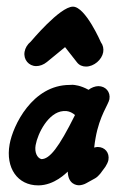

<svg xmlns="http://www.w3.org/2000/svg" viewBox="-20 -553 385 574"><path d="M88.2 -355.4C98.8 -355.4 110.3 -359.5 120.2 -367.6L174.5 -412.1L210.1 -366.7C216.6 -358.1 226.4 -354 237.1 -354C261.1 -354 284.6 -374.6 288.5 -396.8C290.3 -407.4 288.1 -418.1 281.6 -426.7C281.6 -426.7 235.6 -533.1 198.1 -533.1C158.7 -533.1 72.6 -429 71.9 -428.5C61.7 -420.2 55.4 -409.3 53.5 -398.4C49.3 -374.5 66.5 -355.4 88.2 -355.4ZM8.7 -121.4C-3.8 -50.9 32.4 1.2 94.3 1.2C142.9 1.2 178.3 -36.4 182.6 -40C183.5 -2.2 208.8 0.9 216.3 0.9C222.6 0.9 232.2 -1.8 238.3 -5.5L264.5 -20C269.5 -22.7 276.1 -29.1 279.6 -33.6L295.1 -54.5C298.8 -60 303.2 -69.1 304.1 -74.5C308 -96.4 293.7 -113.6 271.9 -113.6C269.2 -113.6 264.5 -112.7 261.6 -111.8C262.5 -121.8 264.1 -130.9 265.8 -140.9C277.6 -207.5 304.3 -240.7 307.1 -256.4C310.9 -278.2 295.8 -295.5 274 -295.5C264.9 -295.5 252.3 -290.9 244.8 -284.5C219.6 -298.3 202.4 -299 197.4 -299.5C194.4 -299.5 191.3 -299.1 188.3 -299.1C77 -299.1 18.6 -177.9 8.7 -121.4ZM86.5 -119.1C92.8 -154.5 124.6 -217.3 169 -220.9H179C187.9 -220 197.1 -215.5 204.2 -209.1C155.5 -111.1 128.3 -77.3 103.7 -77.3C91.1 -80.6 82.7 -97.4 86.5 -119.1Z"/></svg>

Font: TudorRose
Style: Oblique
Weight: 500
Italic angle: 10°
Version: Version 001.000